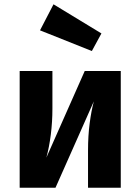

<svg xmlns="http://www.w3.org/2000/svg" viewBox="-20 -876 655 896"><path d="M543.6 -544.6V0H390.8V-173.3Q390.8 -242.6 398.5 -301Q406.2 -359.5 417.9 -403.1L239 0H71.8V-544.6H224.6V-369.2Q224.6 -307.7 217.2 -248.5Q209.7 -189.2 196.4 -140.5L375.4 -544.6ZM408.7 -637.9 166.7 -734.4 229.7 -855.9 453.3 -720Z"/></svg>

Font: FiraCode Nerd Font
Style: Bold
Weight: 700
Designer: Carrois Corporate, Edenspiekermann AG, Nikita Prokopov
Foundry: Carrois Corporate, Edenspiekermann AG, Nikita Prokopov
Version: Version 6.002;Nerd Fonts 2.1.0